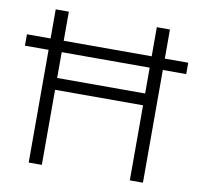

<svg xmlns="http://www.w3.org/2000/svg" viewBox="-78 -782 894 864"><g transform="rotate(10 368.5 -350.0)"><path d="M108 -700H168V-397H570V-700H630V0H570V-343H168V0H108ZM0 -567H737V-515H0Z"/></g></svg>

Font: Moderustic Light
Style: Regular
Weight: 300
Designer: Tural Alisoy
Foundry: TAFT Foundry
Version: Version 2.120